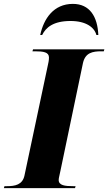

<svg xmlns="http://www.w3.org/2000/svg" viewBox="-51 -968 557 988"><path d="M156 -788H166C185 -827 224 -860 312 -860C392 -860 435 -827 445 -788H455C451 -882 411 -948 324 -948C225 -948 174 -872 156 -788ZM-31 0H335L338 -10H325C283 -10 251 -14 251 -42C251 -53 256 -67 260 -89L376 -644C388 -697 426 -704 470 -704H483L486 -714H119L116 -704H129C172 -704 201 -700 201 -672C201 -668 201 -657 196 -636L75 -65C65 -17 26 -10 -15 -10H-28Z"/></svg>

Font: Noto Serif Display ExtraBold
Style: Italic
Weight: 800
Italic angle: -12°
Designer: Monotype Design Team
Foundry: Monotype Imaging Inc.
Version: Version 2.009